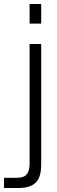

<svg xmlns="http://www.w3.org/2000/svg" viewBox="-82 -740 287 960"><path d="M124 80V-520H66V75C66 121 54 149 3 149H-62V200H11C103 200 124 152 124 80ZM66 -622H124V-720H66Z"/></svg>

Font: Aspekta 250
Style: Regular
Weight: 250
Designer: Ivo Dolenc
Version: Version 2.000